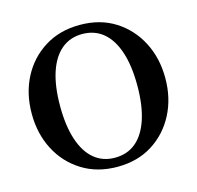

<svg xmlns="http://www.w3.org/2000/svg" viewBox="-103 -787 938 915"><g transform="rotate(-15 366.5 -330.0)"><path d="M367 20Q268 20 193.5 -26.5Q119 -73 78 -152Q37 -231 37 -330Q37 -429 78 -508Q119 -587 193.5 -633.5Q268 -680 367 -680Q467 -680 540.5 -633.5Q614 -587 655 -508Q696 -429 696 -330Q696 -231 655 -152Q614 -73 540.5 -26.5Q467 20 367 20ZM367 -25Q428 -25 470.5 -60.5Q513 -96 535.5 -164.5Q558 -233 558 -330Q558 -428 535.5 -496Q513 -564 470.5 -599.5Q428 -635 367 -635Q307 -635 264.5 -599.5Q222 -564 199.5 -496Q177 -428 177 -330Q177 -233 199.5 -164.5Q222 -96 264.5 -60.5Q307 -25 367 -25Z"/></g></svg>

Font: El Messiri
Style: Regular
Weight: 400
Designer: Mohamed Gaber
Foundry: Kief Type Foundry
Version: Version 2.020